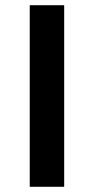

<svg xmlns="http://www.w3.org/2000/svg" viewBox="-20 -716 360 736"><path d="M94 -696H226V0H94Z"/></svg>

Font: AmikoBold
Style: Bold
Weight: 700
Designer: Pablo Impallari, Rodrigo Fuenzalida, Andres Torresi
Foundry: Impallari Type
Version: Version 1.000; ttfautohint (v1.3)